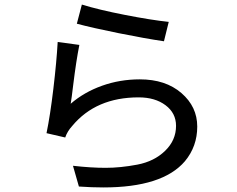

<svg xmlns="http://www.w3.org/2000/svg" viewBox="-20 -795 1040 842"><path d="M433 27Q382 27 326 23L300 -68Q379 -59 443.5 -59Q508 -59 582 -73Q656 -87 704 -133.5Q752 -180 752 -243Q752 -299 706 -333.5Q660 -368 588 -368Q401 -368 297 -243Q275 -219 266 -192L184 -211Q200 -288 214 -405.5Q228 -523 233 -611L328 -598Q314 -528 301 -422Q294 -363 290 -340Q349 -391 427.5 -419Q506 -447 593 -447Q706 -447 775.5 -387Q845 -327 845 -240Q845 -153 791 -88Q693 27 433 27ZM699 -614Q617 -626 500.5 -649.5Q384 -673 317 -691L339 -775Q413 -752 528.5 -729.5Q644 -707 720 -699Z"/></svg>

Font: LXGW 975 Gothic SC
Style: Regular
Weight: 400
Version: Version 2.01;February 25, 2021